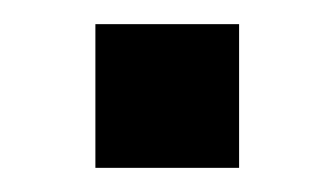

<svg xmlns="http://www.w3.org/2000/svg" viewBox="-20 -139 277 159"><path d="M59 0V-119H178V0Z"/></svg>

Font: Nunito Sans 12pt ExtraLight 12pt SemiBold
Style: Regular
Weight: 600
Version: Version 3.101;gftools[0.9.27]